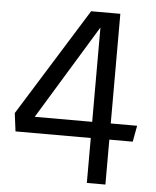

<svg xmlns="http://www.w3.org/2000/svg" viewBox="-54 -805 690 850"><g transform="rotate(5 291.5 -379.5)"><path d="M29.3 -199.7H363.8V0H446.3V-199.7H550.3L563.5 -271.5H446.3V-758.8H316.4L19 -280.3ZM108.4 -271.5 363.8 -690.9V-271.5Z"/></g></svg>

Font: Duru Sans
Style: Regular
Weight: 400
Designer: Onur Yazıcıgil
Foundry: Onur Yazıcıgil
Version: Version 1.002